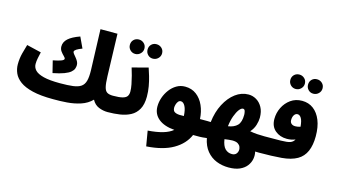

<svg xmlns="http://www.w3.org/2000/svg" viewBox="-110 -1241 3305 1877"><g transform="rotate(15 1542.5 -302.0)"><path d="M384 -224 354 -345Q411 -356 437 -366.5Q463 -377 463 -389Q463 -399 447 -414Q431 -429 415.5 -450Q400 -471 400 -499Q400 -544 437.5 -578Q475 -612 554 -640L605 -531Q529 -503 529 -480Q529 -471 539 -458.5Q549 -446 561.5 -431Q574 -416 584 -398.5Q594 -381 594 -361Q594 -343 587.5 -324.5Q581 -306 560 -288Q539 -270 497 -254Q455 -238 384 -224Z M454 21Q328 21 246 1Q164 -19 118 -53Q72 -87 53 -130Q34 -173 34 -219Q34 -278 48 -332.5Q62 -387 74 -425L221 -390Q214 -359 207.5 -328Q201 -297 201 -268Q201 -232 226.5 -205Q252 -178 313 -162.5Q374 -147 480 -147Q559 -147 610.5 -153.5Q662 -160 691 -180Q720 -200 731 -240.5Q742 -281 740 -349L726 -760H898L911 -332Q913 -262 922 -225.5Q931 -189 952 -176Q973 -163 1012 -163Q1060 -163 1081 -139Q1102 -115 1102 -81Q1102 -43 1077 -19Q1052 5 1002 5Q956 5 912 -13Q868 -31 843 -78Q798 -32 733 -10.5Q668 11 595 16.5Q522 22 454 21Z M1294 -614Q1263 -614 1242.5 -635.5Q1222 -657 1222 -687Q1222 -719 1242.5 -739.5Q1263 -760 1294 -760Q1325 -760 1347 -739.5Q1369 -719 1369 -687Q1369 -657 1347 -635.5Q1325 -614 1294 -614ZM1116 -614Q1085 -614 1064 -635.5Q1043 -657 1043 -687Q1043 -719 1064 -739.5Q1085 -760 1116 -760Q1146 -760 1168 -739.5Q1190 -719 1190 -687Q1190 -657 1168 -635.5Q1146 -614 1116 -614Z M1002 5 1012 -163Q1075 -163 1108.5 -172Q1142 -181 1154 -199.5Q1166 -218 1166 -246Q1166 -278 1158 -318.5Q1150 -359 1139 -401Q1128 -443 1117 -477L1278 -520Q1290 -485 1303.5 -439.5Q1317 -394 1326 -343Q1335 -292 1335 -240Q1335 -161 1307.5 -112Q1280 -63 1233 -38Q1186 -13 1126.5 -4Q1067 5 1002 5Z M1454 231 1428 78Q1515 72 1577.5 54Q1640 36 1678 4Q1574 -4 1516.5 -51Q1459 -98 1459 -175Q1459 -220 1474.5 -265Q1490 -310 1518.5 -348Q1547 -386 1586 -409Q1625 -432 1672 -432Q1739 -432 1787 -395.5Q1835 -359 1862 -298Q1889 -237 1893 -163H1945Q1993 -163 2014 -139Q2035 -115 2035 -81Q2035 -43 2010 -19Q1985 5 1935 5H1868Q1827 101 1724.5 160.5Q1622 220 1454 231ZM1620 -205Q1620 -188 1627.5 -175Q1635 -162 1659 -155Q1683 -148 1733 -151Q1730 -214 1712 -248.5Q1694 -283 1668 -283Q1652 -283 1641.5 -270Q1631 -257 1625.5 -238.5Q1620 -220 1620 -205Z M1935 5 1945 -163Q1954 -163 1969.5 -163Q1985 -163 2002 -162Q2014 -266 2056 -346.5Q2098 -427 2159 -472.5Q2220 -518 2291 -518Q2333 -518 2370.5 -496Q2408 -474 2431.5 -431.5Q2455 -389 2455 -327Q2455 -294 2442.5 -252.5Q2430 -211 2398 -175Q2433 -168 2470.5 -165.5Q2508 -163 2545 -163Q2593 -163 2614 -139Q2635 -115 2635 -81Q2635 -43 2610 -19Q2585 5 2535 5Q2517 5 2496 4Q2505 40 2498 78Q2491 116 2466 149Q2441 182 2396 202Q2351 222 2284 222Q2218 222 2160.5 199Q2103 176 2062 126.5Q2021 77 2006 -1Q1960 5 1935 5ZM2274 -370Q2256 -370 2236 -344Q2216 -318 2199 -272Q2182 -226 2175 -166Q2236 -175 2268 -207.5Q2300 -240 2300 -315Q2300 -331 2295 -350.5Q2290 -370 2274 -370ZM2282 87Q2311 87 2326 69Q2341 51 2341 25Q2341 14 2335 -2Q2329 -18 2310 -30.5Q2291 -43 2252 -43Q2236 -43 2216.5 -40.5Q2197 -38 2175 -35Q2185 31 2213 59Q2241 87 2282 87Z M2898 -689Q2867 -689 2846.5 -710.5Q2826 -732 2826 -762Q2826 -794 2846.5 -814.5Q2867 -835 2898 -835Q2929 -835 2951 -814.5Q2973 -794 2973 -762Q2973 -732 2951 -710.5Q2929 -689 2898 -689ZM2720 -689Q2689 -689 2668 -710.5Q2647 -732 2647 -762Q2647 -794 2668 -814.5Q2689 -835 2720 -835Q2750 -835 2772 -814.5Q2794 -794 2794 -762Q2794 -732 2772 -710.5Q2750 -689 2720 -689Z M2535 5 2545 -163Q2640 -163 2708.5 -164Q2777 -165 2805 -175Q2834 -186 2847 -212Q2807 -196 2762 -196Q2691 -196 2643 -237Q2595 -278 2595 -353Q2595 -414 2622 -469Q2649 -524 2698 -559Q2747 -594 2813 -594Q2879 -594 2927.5 -557.5Q2976 -521 3003 -454Q3030 -387 3030 -293Q3030 -203 3003 -141Q2976 -79 2919 -46Q2858 -11 2762 -3Q2666 5 2535 5ZM2756 -384Q2756 -362 2770.5 -349Q2785 -336 2810 -336Q2821 -336 2834 -338Q2847 -340 2862 -345Q2857 -404 2841 -430Q2825 -456 2803 -456Q2783 -456 2769.5 -436.5Q2756 -417 2756 -384Z"/></g></svg>

Font: Noto Sans Arabic Blk
Style: Regular
Weight: 900
Designer: Monotype Design Team, Nadine Chahine, Nizar Qandah and Khaled Hosny
Foundry: Monotype Imaging Inc.
Version: Version 2.012; ttfautohint (v1.8.4.7-5d5b)